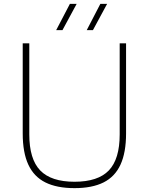

<svg xmlns="http://www.w3.org/2000/svg" viewBox="-20 -964 770 993"><path d="M365.5 9Q274 9 214.8 -20.5Q155.5 -50 126.5 -112.5Q97.5 -175 97.5 -274V-740H131.5V-269Q131.5 -141 188 -82.5Q244.5 -24 365.5 -24Q486.5 -24 542.8 -82.5Q599 -141 599 -269V-740H632V-274Q632 -175 603.2 -112.5Q574.5 -50 515.5 -20.5Q456.5 9 365.5 9ZM428.5 -808 499 -944H534L460.5 -808ZM270.5 -808 341.5 -944H376.5L303 -808Z"/></svg>

Font: Encode Sans SC SemiExpanded Thin
Style: Regular
Weight: 250
Width: 6
Designer: Multiple Designers
Foundry: Impallari Type
Version: Version 3.002